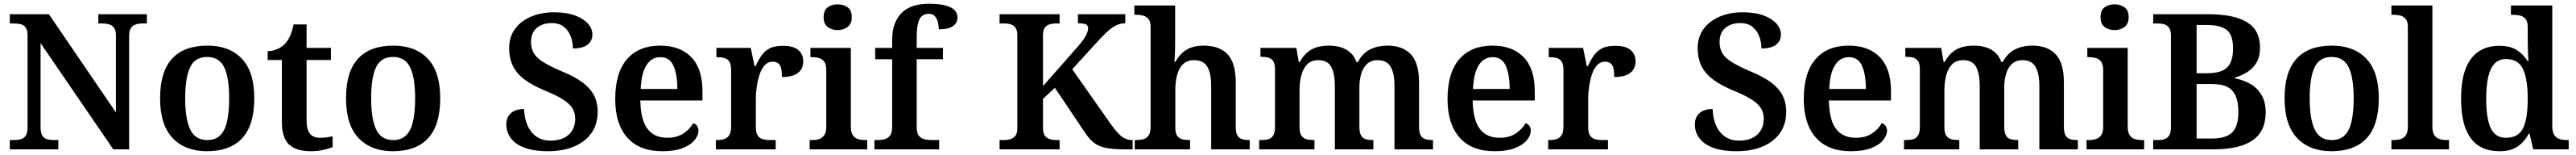

<svg xmlns="http://www.w3.org/2000/svg" viewBox="-20 -789 13644 819"><path d="M32 0V-49H52Q73 -49 90 -53.5Q107 -58 116.5 -72.5Q126 -87 126 -117V-601Q126 -630 116 -643.5Q106 -657 90 -661Q74 -665 55 -665H32V-714H239L594 -195V-601Q594 -628 584.5 -641.5Q575 -655 559 -660Q543 -665 524 -665H501V-714H758V-665H734Q714 -665 698 -659.5Q682 -654 673 -640Q664 -626 664 -597V0H580L195 -561V-117Q195 -87 204 -72.5Q213 -58 229 -53.5Q245 -49 265 -49H289V0Z M1076 10Q961 10 894.5 -59.5Q828 -129 828 -270Q828 -410 891.5 -479Q955 -548 1079 -548Q1195 -548 1261 -479Q1327 -410 1327 -270Q1327 -129 1263.5 -59.5Q1200 10 1076 10ZM1078 -49Q1121 -49 1146.5 -74Q1172 -99 1183 -148.5Q1194 -198 1194 -270Q1194 -379 1167.5 -433.5Q1141 -488 1077 -488Q1013 -488 987 -433.5Q961 -379 961 -270Q961 -161 987.5 -105Q1014 -49 1078 -49Z M1627 10Q1550 10 1511.5 -25Q1473 -60 1473 -147V-472H1398V-519Q1425 -519 1449 -529.5Q1473 -540 1489 -557Q1505 -574 1516.5 -599Q1528 -624 1535 -660H1604V-536H1733V-472H1604V-152Q1604 -105 1621.5 -83Q1639 -61 1674 -61Q1692 -61 1709 -63Q1726 -65 1742 -69V-12Q1727 -5 1695.5 2.5Q1664 10 1627 10Z M2061 10Q1946 10 1879.5 -59.5Q1813 -129 1813 -270Q1813 -410 1876.5 -479Q1940 -548 2064 -548Q2180 -548 2246 -479Q2312 -410 2312 -270Q2312 -129 2248.5 -59.5Q2185 10 2061 10ZM2063 -49Q2106 -49 2131.5 -74Q2157 -99 2168 -148.5Q2179 -198 2179 -270Q2179 -379 2152.5 -433.5Q2126 -488 2062 -488Q1998 -488 1972 -433.5Q1946 -379 1946 -270Q1946 -161 1972.5 -105Q1999 -49 2063 -49Z M2883 10Q2823 10 2780.5 -1.5Q2738 -13 2712 -33Q2686 -53 2674 -78.5Q2662 -104 2662 -130Q2662 -159 2674.5 -177.5Q2687 -196 2708 -204.5Q2729 -213 2756 -213Q2758 -163 2775 -125Q2792 -87 2823 -66.5Q2854 -46 2896 -46Q2958 -46 2992.5 -77.5Q3027 -109 3027 -161Q3027 -196 3010 -220.5Q2993 -245 2957.5 -266.5Q2922 -288 2865 -311Q2798 -339 2756.5 -370.5Q2715 -402 2696 -442.5Q2677 -483 2677 -534Q2677 -594 2708 -636Q2739 -678 2793 -701Q2847 -724 2914 -724Q2982 -724 3027 -707Q3072 -690 3095 -663.5Q3118 -637 3118 -607Q3118 -573 3092.5 -553Q3067 -533 3015 -533Q3015 -565 3003.5 -596Q2992 -627 2967.5 -647Q2943 -667 2903 -667Q2853 -667 2823 -641Q2793 -615 2793 -567Q2793 -534 2807 -509Q2821 -484 2857 -461.5Q2893 -439 2956 -412Q3021 -386 3063 -355.5Q3105 -325 3125.5 -287Q3146 -249 3146 -199Q3146 -134 3114 -87.5Q3082 -41 3022.5 -15.5Q2963 10 2883 10Z M3488 10Q3367 10 3303 -62Q3239 -134 3239 -265Q3239 -405 3301.5 -476.5Q3364 -548 3477 -548Q3582 -548 3641.5 -487.5Q3701 -427 3701 -308V-258H3372Q3374 -155 3410 -108Q3446 -61 3515 -61Q3566 -61 3600.5 -84Q3635 -107 3652 -138Q3664 -135 3672 -124.5Q3680 -114 3680 -98Q3680 -75 3660 -49.5Q3640 -24 3597.5 -7Q3555 10 3488 10ZM3568 -319Q3568 -396 3547.5 -441.5Q3527 -487 3478 -487Q3431 -487 3404 -444Q3377 -401 3374 -319Z M3772 0V-49H3775Q3798 -49 3815.5 -54Q3833 -59 3843 -74.5Q3853 -90 3853 -121V-419Q3853 -449 3843.5 -463.5Q3834 -478 3817 -482.5Q3800 -487 3778 -487H3775V-536H3957L3977 -439H3982Q3997 -472 4014.5 -496.5Q4032 -521 4058 -534Q4084 -547 4127 -547Q4183 -547 4209 -524.5Q4235 -502 4235 -465Q4235 -425 4206.5 -403.5Q4178 -382 4122 -382Q4122 -410 4118 -427.5Q4114 -445 4103 -454Q4092 -463 4073 -463Q4048 -463 4031 -444.5Q4014 -426 4004 -396Q3994 -366 3989 -332.5Q3984 -299 3984 -270V-116Q3984 -87 3994 -72.5Q4004 -58 4021 -53.5Q4038 -49 4058 -49H4089V0Z M4269 0V-49H4282Q4303 -49 4319.5 -54.5Q4336 -60 4346.5 -75Q4357 -90 4357 -118V-420Q4357 -448 4346.5 -462.5Q4336 -477 4319 -482Q4302 -487 4282 -487H4273V-536H4487V-120Q4487 -91 4497 -75.5Q4507 -60 4524 -54.5Q4541 -49 4562 -49H4574V0ZM4417 -630Q4386 -630 4364.5 -646.5Q4343 -663 4343 -698Q4343 -735 4364.5 -750.5Q4386 -766 4417 -766Q4448 -766 4470 -750.5Q4492 -735 4492 -698Q4492 -663 4470 -646.5Q4448 -630 4417 -630Z M4612 0V-49H4631Q4649 -49 4666 -53.5Q4683 -58 4694.5 -72.5Q4706 -87 4706 -117V-476H4616V-536H4706V-578Q4706 -669 4754.5 -719Q4803 -769 4899 -769Q4959 -769 4992.5 -759Q5026 -749 5039 -733Q5052 -717 5052 -697Q5052 -679 5042 -664.5Q5032 -650 5010 -642Q4988 -634 4953 -634Q4953 -651 4948.5 -670.5Q4944 -690 4932.5 -703Q4921 -716 4899 -716Q4865 -716 4850.5 -686.5Q4836 -657 4836 -592V-536H4975V-476H4836V-117Q4836 -87 4847 -72.5Q4858 -58 4875.5 -53.5Q4893 -49 4911 -49H4955V0Z M5275 0V-49H5299Q5318 -49 5333.5 -54Q5349 -59 5359 -72Q5369 -85 5369 -110V-605Q5369 -629 5359.5 -642Q5350 -655 5335 -660Q5320 -665 5301 -665H5275V-714H5593V-665H5572Q5554 -665 5538.5 -660Q5523 -655 5514 -641.5Q5505 -628 5505 -602V-334L5686 -539Q5708 -563 5720 -581Q5732 -599 5738 -613.5Q5744 -628 5744 -639Q5744 -655 5731.5 -660.5Q5719 -666 5690 -666V-714H5941V-666Q5915 -666 5892.5 -655Q5870 -644 5847.5 -623.5Q5825 -603 5800 -576L5660 -423L5865 -132Q5886 -103 5903.5 -84.5Q5921 -66 5939 -57.5Q5957 -49 5976 -49H5980V0H5938Q5887 0 5853 -5Q5819 -10 5796 -21.5Q5773 -33 5754.5 -53.5Q5736 -74 5716 -105L5568 -325L5505 -267V-112Q5505 -87 5514.5 -73Q5524 -59 5540.5 -54Q5557 -49 5576 -49H5593V0Z M5991 0V-49H5998Q6020 -49 6037 -53.5Q6054 -58 6064.5 -73.5Q6075 -89 6075 -119V-647Q6075 -676 6063 -689.5Q6051 -703 6034 -707Q6017 -711 6000 -711H5989V-760H6205V-570Q6205 -548 6204.5 -526Q6204 -504 6203 -487Q6202 -470 6201 -463H6207Q6221 -489 6241 -508Q6261 -527 6289.5 -537.5Q6318 -548 6355 -548Q6440 -548 6483 -502Q6526 -456 6526 -354V-120Q6526 -89 6534.5 -74Q6543 -59 6559 -54Q6575 -49 6597 -49H6600V0H6396V-335Q6396 -400 6376 -435.5Q6356 -471 6305 -471Q6269 -471 6247 -450Q6225 -429 6215.5 -393Q6206 -357 6206 -313V-115Q6206 -86 6215.5 -72Q6225 -58 6241.5 -53.5Q6258 -49 6280 -49H6284V0Z M6650 0V-49H6660Q6683 -49 6699 -53.5Q6715 -58 6724.5 -73.5Q6734 -89 6734 -119V-423Q6734 -452 6724.5 -466Q6715 -480 6698.5 -484.5Q6682 -489 6660 -489H6657V-536H6847L6860 -461H6865Q6891 -508 6928 -528Q6965 -548 7021 -548Q7055 -548 7083.5 -539Q7112 -530 7133 -511.5Q7154 -493 7166 -461H7173Q7198 -508 7238 -528Q7278 -548 7331 -548Q7410 -548 7453.5 -502Q7497 -456 7497 -354V-120Q7497 -89 7505.5 -74Q7514 -59 7530 -54Q7546 -49 7568 -49H7571V0H7367V-335Q7367 -400 7347 -435.5Q7327 -471 7278 -471Q7243 -471 7221.5 -451Q7200 -431 7190.5 -398Q7181 -365 7181 -325V-120Q7181 -89 7189.5 -74Q7198 -59 7214 -54Q7230 -49 7252 -49H7255V0H7051V-335Q7051 -400 7032 -435.5Q7013 -471 6963 -471Q6926 -471 6904.5 -449Q6883 -427 6873.5 -391Q6864 -355 6864 -313V-115Q6864 -86 6874 -72Q6884 -58 6900.5 -53.5Q6917 -49 6939 -49H6943V0Z M7897 10Q7776 10 7712 -62Q7648 -134 7648 -265Q7648 -405 7710.5 -476.5Q7773 -548 7886 -548Q7991 -548 8050.5 -487.5Q8110 -427 8110 -308V-258H7781Q7783 -155 7819 -108Q7855 -61 7924 -61Q7975 -61 8009.5 -84Q8044 -107 8061 -138Q8073 -135 8081 -124.5Q8089 -114 8089 -98Q8089 -75 8069 -49.5Q8049 -24 8006.5 -7Q7964 10 7897 10ZM7977 -319Q7977 -396 7956.5 -441.5Q7936 -487 7887 -487Q7840 -487 7813 -444Q7786 -401 7783 -319Z M8181 0V-49H8184Q8207 -49 8224.5 -54Q8242 -59 8252 -74.5Q8262 -90 8262 -121V-419Q8262 -449 8252.5 -463.5Q8243 -478 8226 -482.5Q8209 -487 8187 -487H8184V-536H8366L8386 -439H8391Q8406 -472 8423.5 -496.5Q8441 -521 8467 -534Q8493 -547 8536 -547Q8592 -547 8618 -524.5Q8644 -502 8644 -465Q8644 -425 8615.5 -403.5Q8587 -382 8531 -382Q8531 -410 8527 -427.5Q8523 -445 8512 -454Q8501 -463 8482 -463Q8457 -463 8440 -444.5Q8423 -426 8413 -396Q8403 -366 8398 -332.5Q8393 -299 8393 -270V-116Q8393 -87 8403 -72.5Q8413 -58 8430 -53.5Q8447 -49 8467 -49H8498V0Z M9179 10Q9119 10 9076.5 -1.5Q9034 -13 9008 -33Q8982 -53 8970 -78.5Q8958 -104 8958 -130Q8958 -159 8970.5 -177.5Q8983 -196 9004 -204.5Q9025 -213 9052 -213Q9054 -163 9071 -125Q9088 -87 9119 -66.5Q9150 -46 9192 -46Q9254 -46 9288.5 -77.5Q9323 -109 9323 -161Q9323 -196 9306 -220.5Q9289 -245 9253.5 -266.5Q9218 -288 9161 -311Q9094 -339 9052.5 -370.5Q9011 -402 8992 -442.5Q8973 -483 8973 -534Q8973 -594 9004 -636Q9035 -678 9089 -701Q9143 -724 9210 -724Q9278 -724 9323 -707Q9368 -690 9391 -663.5Q9414 -637 9414 -607Q9414 -573 9388.5 -553Q9363 -533 9311 -533Q9311 -565 9299.5 -596Q9288 -627 9263.5 -647Q9239 -667 9199 -667Q9149 -667 9119 -641Q9089 -615 9089 -567Q9089 -534 9103 -509Q9117 -484 9153 -461.5Q9189 -439 9252 -412Q9317 -386 9359 -355.5Q9401 -325 9421.5 -287Q9442 -249 9442 -199Q9442 -134 9410 -87.5Q9378 -41 9318.5 -15.5Q9259 10 9179 10Z M9784 10Q9663 10 9599 -62Q9535 -134 9535 -265Q9535 -405 9597.5 -476.5Q9660 -548 9773 -548Q9878 -548 9937.5 -487.5Q9997 -427 9997 -308V-258H9668Q9670 -155 9706 -108Q9742 -61 9811 -61Q9862 -61 9896.5 -84Q9931 -107 9948 -138Q9960 -135 9968 -124.5Q9976 -114 9976 -98Q9976 -75 9956 -49.5Q9936 -24 9893.5 -7Q9851 10 9784 10ZM9864 -319Q9864 -396 9843.5 -441.5Q9823 -487 9774 -487Q9727 -487 9700 -444Q9673 -401 9670 -319Z M10066 0V-49H10076Q10099 -49 10115 -53.5Q10131 -58 10140.5 -73.5Q10150 -89 10150 -119V-423Q10150 -452 10140.5 -466Q10131 -480 10114.5 -484.5Q10098 -489 10076 -489H10073V-536H10263L10276 -461H10281Q10307 -508 10344 -528Q10381 -548 10437 -548Q10471 -548 10499.5 -539Q10528 -530 10549 -511.5Q10570 -493 10582 -461H10589Q10614 -508 10654 -528Q10694 -548 10747 -548Q10826 -548 10869.5 -502Q10913 -456 10913 -354V-120Q10913 -89 10921.5 -74Q10930 -59 10946 -54Q10962 -49 10984 -49H10987V0H10783V-335Q10783 -400 10763 -435.5Q10743 -471 10694 -471Q10659 -471 10637.5 -451Q10616 -431 10606.5 -398Q10597 -365 10597 -325V-120Q10597 -89 10605.5 -74Q10614 -59 10630 -54Q10646 -49 10668 -49H10671V0H10467V-335Q10467 -400 10448 -435.5Q10429 -471 10379 -471Q10342 -471 10320.5 -449Q10299 -427 10289.5 -391Q10280 -355 10280 -313V-115Q10280 -86 10290 -72Q10300 -58 10316.5 -53.5Q10333 -49 10355 -49H10359V0Z M11033 0V-49H11046Q11067 -49 11083.5 -54.5Q11100 -60 11110.5 -75Q11121 -90 11121 -118V-420Q11121 -448 11110.5 -462.5Q11100 -477 11083 -482Q11066 -487 11046 -487H11037V-536H11251V-120Q11251 -91 11261 -75.5Q11271 -60 11288 -54.5Q11305 -49 11326 -49H11338V0ZM11181 -630Q11150 -630 11128.5 -646.5Q11107 -663 11107 -698Q11107 -735 11128.5 -750.5Q11150 -766 11181 -766Q11212 -766 11234 -750.5Q11256 -735 11256 -698Q11256 -663 11234 -646.5Q11212 -630 11181 -630Z M11386 0V-49H11413Q11433 -49 11448 -54.5Q11463 -60 11471.5 -74.5Q11480 -89 11480 -115V-602Q11480 -629 11470 -642.5Q11460 -656 11445 -660.5Q11430 -665 11412 -665H11386V-714H11675Q11813 -714 11882.5 -672Q11952 -630 11952 -537Q11952 -492 11934.5 -460.5Q11917 -429 11886.5 -409.5Q11856 -390 11819 -379V-375Q11867 -366 11903.5 -344Q11940 -322 11961 -285Q11982 -248 11982 -195Q11982 -97 11914 -48.5Q11846 0 11705 0ZM11697 -57Q11770 -57 11803.5 -88.5Q11837 -120 11837 -198Q11837 -248 11823.5 -280.5Q11810 -313 11780 -329Q11750 -345 11699 -345H11616V-57ZM11670 -402Q11722 -402 11752 -415.5Q11782 -429 11795.5 -458Q11809 -487 11809 -533Q11809 -604 11776 -630.5Q11743 -657 11668 -657H11616V-402Z M12330 10Q12215 10 12148.5 -59.5Q12082 -129 12082 -270Q12082 -410 12145.5 -479Q12209 -548 12333 -548Q12449 -548 12515 -479Q12581 -410 12581 -270Q12581 -129 12517.5 -59.5Q12454 10 12330 10ZM12332 -49Q12375 -49 12400.5 -74Q12426 -99 12437 -148.5Q12448 -198 12448 -270Q12448 -379 12421.5 -433.5Q12395 -488 12331 -488Q12267 -488 12241 -433.5Q12215 -379 12215 -270Q12215 -161 12241.5 -105Q12268 -49 12332 -49Z M12648 0V-49H12660Q12681 -49 12698 -54.5Q12715 -60 12725 -75.5Q12735 -91 12735 -120V-647Q12735 -676 12723 -689.5Q12711 -703 12694 -707Q12677 -711 12660 -711H12648V-760H12865V-120Q12865 -91 12875 -75.5Q12885 -60 12902.5 -54.5Q12920 -49 12940 -49H12953V0Z M13221 10Q13155 10 13110 -19Q13065 -48 13041 -109.5Q13017 -171 13017 -267Q13017 -364 13041 -425.5Q13065 -487 13110 -517Q13155 -547 13220 -547Q13277 -547 13312 -524.5Q13347 -502 13369 -467H13374Q13372 -491 13371 -521.5Q13370 -552 13370 -578V-647Q13370 -675 13358.5 -689Q13347 -703 13328.5 -707Q13310 -711 13289 -711H13281V-760H13500V-122Q13500 -92 13510.5 -76Q13521 -60 13538.5 -54.5Q13556 -49 13579 -49H13587V0H13399L13380 -82H13375Q13353 -40 13316.5 -15Q13280 10 13221 10ZM13254 -61Q13321 -61 13345.5 -112Q13370 -163 13370 -268Q13370 -369 13345.5 -423Q13321 -477 13254 -477Q13217 -477 13194 -452.5Q13171 -428 13160.5 -381.5Q13150 -335 13150 -267Q13150 -164 13174 -112.5Q13198 -61 13254 -61Z"/></svg>

Font: Noto Serif Khmer SemiBold
Style: Regular
Weight: 600
Version: Version 2.003